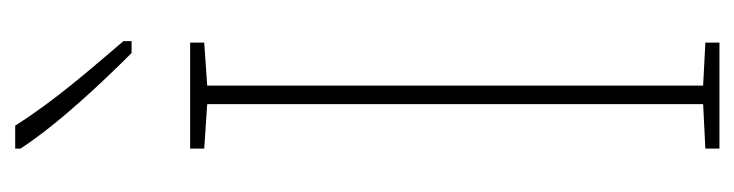

<svg xmlns="http://www.w3.org/2000/svg" viewBox="-386 -604 990 259"><g transform="rotate(-90 109.5 -475.0)"><path d="M69 -950H38V-943C71 -892 129 -831 167 -793H183V-804C144 -850 104 -895 69 -950ZM181 0V-19L123 -22V-691L181 -695V-714H38V-695L98 -691V-22L38 -19V0Z"/></g></svg>

Font: Noto Sans Khmer UI ExtraCondensed Thin
Style: Regular
Weight: 100
Width: 2
Designer: Danh Hong and the Monotype Design Team
Foundry: Monotype Imaging Inc.
Version: Version 2.002